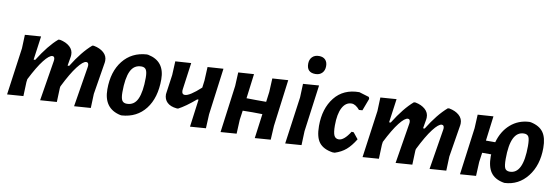

<svg xmlns="http://www.w3.org/2000/svg" viewBox="-53 -1060 4191 1442"><g transform="rotate(10 2043.0 -338.5)"><path d="M205 -469 180 -288H192Q267 -408 337 -468L349 -469Q396 -460 424.5 -434.5Q453 -409 452 -372L451 -359L439 -288H451Q523 -405 596 -468L607 -469Q655 -460 683.5 -434.5Q712 -409 711 -372L710 -359L670 -113L666 -5L540 4L590 -304L591 -315Q591 -339 573 -339Q549 -339 507 -284.5Q465 -230 413 -125L411 -113L407 -5L281 4L331 -304L332 -315Q332 -339 315 -339Q291 -339 250.5 -287.5Q210 -236 159 -135L156 -112L152 -5L29 4L79 -356L83 -460Z M1011 -474 1022 -473Q1150 -447 1150 -308Q1150 -167 1084.5 -82.5Q1019 2 904 10L893 9Q764 -19 764 -165Q764 -300 830.5 -383.5Q897 -467 1011 -474ZM987 -378Q930 -378 904.5 -324Q879 -270 879 -163Q879 -119 889.5 -101Q900 -83 926 -83Q983 -83 1008 -138Q1033 -193 1033 -300Q1033 -343 1022.5 -360.5Q1012 -378 987 -378Z M1350 -468 1322 -264 1321 -252Q1321 -224 1344 -224Q1380 -224 1464 -301L1471 -356L1476 -460L1596 -468L1549 -112L1544 -5L1424 4L1452 -207H1442Q1366 -142 1312 -114H1300Q1253 -119 1228.5 -142.5Q1204 -166 1204 -204L1206 -220L1225 -355L1230 -460Z M1829 -468 1805 -280 1883 -279H1955L1965 -356L1970 -460L2090 -468L2044 -112L2038 -5L1918 4L1943 -183L1866 -184L1793 -183L1783 -112L1778 -5L1657 4L1705 -356L1710 -460Z M2287 -687Q2318 -687 2335 -669.5Q2352 -652 2352 -621Q2352 -588 2333 -568.5Q2314 -549 2282 -549Q2216 -549 2216 -616Q2216 -648 2235 -667.5Q2254 -687 2287 -687ZM2325 -469 2277 -112 2273 -5 2150 4 2200 -356 2204 -460Z M2632 -472 2708 -449 2713 -435 2678 -342 2652 -340Q2620 -378 2590 -378Q2545 -378 2519.5 -330Q2494 -282 2494 -194Q2494 -140 2504.5 -118Q2515 -96 2540 -96Q2580 -96 2626 -169L2642 -168L2680 -121Q2647 -67 2612.5 -37.5Q2578 -8 2528 8H2511Q2441 -3 2409 -43.5Q2377 -84 2377 -170Q2377 -303 2444 -387.5Q2511 -472 2632 -472Z M2916 -469 2891 -288H2903Q2978 -408 3048 -468L3060 -469Q3107 -460 3135.5 -434.5Q3164 -409 3163 -372L3162 -359L3150 -288H3162Q3234 -405 3307 -468L3318 -469Q3366 -460 3394.5 -434.5Q3423 -409 3422 -372L3421 -359L3381 -113L3377 -5L3251 4L3301 -304L3302 -315Q3302 -339 3284 -339Q3260 -339 3218 -284.5Q3176 -230 3124 -125L3122 -113L3118 -5L2992 4L3042 -304L3043 -315Q3043 -339 3026 -339Q3002 -339 2961.5 -287.5Q2921 -236 2870 -135L2867 -112L2863 -5L2740 4L2790 -356L2794 -460Z M3655 -468 3631 -279H3702Q3726 -366 3785.5 -418Q3845 -470 3928 -474L3940 -473Q4006 -459 4035.5 -418Q4065 -377 4065 -299Q4065 -167 3997.5 -81Q3930 5 3823 10L3811 8Q3747 -5 3717 -47.5Q3687 -90 3687 -170Q3687 -179 3688 -184H3619L3609 -112L3604 -5L3483 4L3531 -356L3536 -460ZM3904 -381Q3801 -381 3801 -170Q3801 -117 3810.5 -98.5Q3820 -80 3847 -80Q3949 -80 3949 -293Q3949 -345 3939.5 -363Q3930 -381 3904 -381Z"/></g></svg>

Font: Alegreya Sans
Style: Bold Italic
Weight: 700
Italic angle: -7°
Designer: Juan Pablo del Peral
Foundry: Huerta Tipografica
Version: Version 2.007